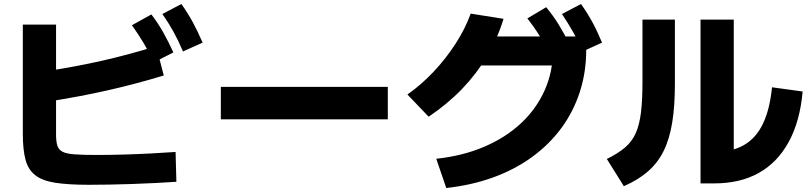

<svg xmlns="http://www.w3.org/2000/svg" viewBox="-20 -875 4040 959"><path d="M425 48Q322 48 257 38Q192 28 156.5 0.5Q121 -27 107.5 -77Q94 -127 94 -207V-752H260V-203Q260 -168 266.5 -147.5Q273 -127 292.5 -117Q312 -107 353 -104Q394 -101 462 -101Q526 -101 596 -103Q666 -105 733.5 -108.5Q801 -112 857 -116L861 33Q815 36 758 39Q701 42 641.5 44Q582 46 526 47Q470 48 425 48ZM203 -518Q286 -531 355.5 -544Q425 -557 489 -571.5Q553 -586 618.5 -603.5Q684 -621 760 -644L798 -498Q660 -456 521 -424.5Q382 -393 229 -369ZM749 -564Q723 -617 697 -660.5Q671 -704 639 -749L736 -803Q769 -760 795 -714Q821 -668 846 -613ZM894 -618Q871 -672 846.5 -716.5Q822 -761 791 -805L886 -855Q918 -810 943 -764Q968 -718 992 -662Z M1083 -279V-441H1917V-279Z M2159 -82Q2291 -96 2398.5 -142Q2506 -188 2582.5 -259.5Q2659 -331 2700.5 -424Q2742 -517 2742 -625L2810 -548H2330V-693H2908V-625Q2908 -514 2876 -415.5Q2844 -317 2784 -235.5Q2724 -154 2638.5 -91.5Q2553 -29 2445 10.5Q2337 50 2209 64ZM2015 -403Q2085 -452 2146.5 -517.5Q2208 -583 2256 -657.5Q2304 -732 2331 -807L2495 -781Q2465 -682 2413 -594.5Q2361 -507 2288.5 -431.5Q2216 -356 2121 -292ZM2728 -600Q2701 -654 2674.5 -697Q2648 -740 2614 -783L2708 -839Q2743 -797 2771 -751.5Q2799 -706 2825 -653ZM2890 -618Q2867 -672 2842 -716Q2817 -760 2787 -805L2882 -855Q2914 -810 2939 -764Q2964 -718 2987 -662Z M3479 41V-777H3645V-31L3548 -116Q3636 -116 3696 -150.5Q3756 -185 3790.5 -256.5Q3825 -328 3836 -439L3989 -418Q3976 -270 3920 -167Q3864 -64 3770.5 -11.5Q3677 41 3548 41ZM3011 -81Q3066 -108 3101 -137.5Q3136 -167 3155 -209Q3174 -251 3181.5 -313.5Q3189 -376 3189 -469V-777H3351V-457Q3351 -345 3337.5 -262.5Q3324 -180 3294.5 -120.5Q3265 -61 3216 -18.5Q3167 24 3096 55Z"/></svg>

Font: M PLUS 1 ExtraBold
Style: Regular
Weight: 800
Designer: Coji Morishita
Foundry: UNDERFOREST DESIGN
Version: Version 1.001